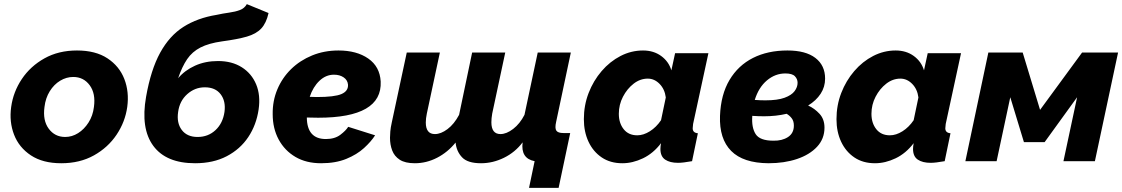

<svg xmlns="http://www.w3.org/2000/svg" viewBox="-20 -779 5424 928"><path d="M276 10Q187 10 129.5 -28Q72 -66 48 -128Q24 -190 34 -262Q44 -335 85.5 -397Q127 -459 195 -497Q263 -535 352 -535Q442 -535 499.5 -497Q557 -459 581 -397Q605 -335 595 -262Q585 -190 543.5 -128Q502 -66 434 -28Q366 10 276 10ZM295 -117Q328 -117 357.5 -135.5Q387 -154 408 -187Q429 -220 434 -262Q443 -327 413.5 -367Q384 -407 334 -407Q301 -407 271 -389Q241 -371 220.5 -338Q200 -305 195 -262Q186 -197 215.5 -157Q245 -117 295 -117Z M923 10Q783 10 721 -74Q659 -158 686 -311Q709 -442 754 -524Q799 -606 866.5 -649Q934 -692 1026 -707Q1058 -714 1087.5 -718Q1117 -722 1139.5 -730.5Q1162 -739 1173 -759L1278 -716Q1267 -667 1242.5 -641Q1218 -615 1173 -602Q1128 -589 1053 -579Q989 -570 949 -549.5Q909 -529 884.5 -493Q860 -457 841 -401Q873 -439 922.5 -461.5Q972 -484 1034 -484Q1101 -484 1148.5 -454Q1196 -424 1218 -371.5Q1240 -319 1230 -250Q1219 -175 1180 -116.5Q1141 -58 1076 -24Q1011 10 923 10ZM935 -117Q986 -117 1021.5 -150Q1057 -183 1065 -238Q1072 -290 1046.5 -323.5Q1021 -357 970 -357Q922 -357 885 -324Q848 -291 841 -238Q833 -185 858.5 -151Q884 -117 935 -117Z M1532 10Q1460 10 1408 -20.5Q1356 -51 1327 -104.5Q1298 -158 1298 -227Q1297 -291 1320.5 -347Q1344 -403 1387 -445Q1430 -487 1488.5 -511Q1547 -535 1616 -535Q1704 -535 1760 -496Q1816 -457 1820 -385Q1828 -210 1518 -210Q1491 -210 1463 -211Q1464 -107 1555 -107Q1598 -107 1625 -127.5Q1652 -148 1663 -166L1793 -125Q1774 -95 1739.5 -63.5Q1705 -32 1653.5 -11Q1602 10 1532 10ZM1594 -418Q1555 -418 1524 -388.5Q1493 -359 1477 -311Q1494 -310 1511 -310Q1597 -310 1630.5 -324.5Q1664 -339 1662 -370Q1660 -392 1641 -405Q1622 -418 1594 -418Z M2537 129 2564 0Q2496 -13 2506 -91Q2470 -43 2416 -16.5Q2362 10 2305 10Q2240 10 2213 -19Q2186 -48 2182 -90Q2144 -43 2092.5 -16.5Q2041 10 1985 10Q1938 10 1912 -7Q1886 -24 1875.5 -52Q1865 -80 1865 -113Q1865 -125 1866.5 -143.5Q1868 -162 1874 -189L1946 -525H2106L2043 -230Q2038 -206 2038 -187Q2038 -131 2082 -131Q2111 -131 2143 -155Q2175 -179 2199 -224L2262 -525H2422L2359 -230Q2355 -207 2355 -188Q2355 -131 2399 -131Q2428 -131 2460.5 -156Q2493 -181 2515 -224L2579 -525H2739L2668 -190Q2661 -159 2669 -147.5Q2677 -136 2703 -136H2736L2680 129Z M2988 10Q2930 10 2888.5 -18Q2847 -46 2824.5 -94Q2802 -142 2802 -203Q2802 -270 2825 -329.5Q2848 -389 2888 -435.5Q2928 -482 2979.5 -508.5Q3031 -535 3088 -535Q3139 -535 3175.5 -508.5Q3212 -482 3225 -439L3243 -522H3404L3330 -180Q3328 -166 3328 -159Q3328 -137 3353 -135L3325 0Q3281 8 3257 8Q3218 8 3195 -7.5Q3172 -23 3172 -59Q3172 -71 3175 -87Q3138 -38 3088 -14Q3038 10 2988 10ZM3060 -125Q3090 -125 3121 -144.5Q3152 -164 3175 -198L3198 -308Q3193 -348 3168 -373.5Q3143 -399 3111 -399Q3074 -399 3042.5 -374.5Q3011 -350 2991 -311.5Q2971 -273 2971 -229Q2971 -184 2994.5 -154.5Q3018 -125 3060 -125Z M3694 10Q3572 9 3514 -49.5Q3456 -108 3460 -219Q3464 -322 3506 -392.5Q3548 -463 3619.5 -499Q3691 -535 3786 -535Q3874 -535 3921 -499Q3968 -463 3968 -399Q3968 -359 3946.5 -326Q3925 -293 3886 -269Q3917 -255 3941 -229Q3965 -203 3965 -162Q3965 -108 3929 -69.5Q3893 -31 3832 -10.5Q3771 10 3694 10ZM3776 -424Q3727 -424 3687 -390.5Q3647 -357 3628 -296Q3656 -294 3679 -294Q3738 -294 3772 -306.5Q3806 -319 3820.5 -338.5Q3835 -358 3835 -379Q3835 -397 3822 -410.5Q3809 -424 3776 -424ZM3718 -99Q3760 -98 3788.5 -116.5Q3817 -135 3817 -172Q3817 -194 3806.5 -207.5Q3796 -221 3782 -229Q3731 -217 3673 -217Q3646 -217 3616 -219V-218Q3612 -162 3632.5 -130.5Q3653 -99 3718 -99Z M4209 10Q4151 10 4109.5 -18Q4068 -46 4045.5 -94Q4023 -142 4023 -203Q4023 -270 4046 -329.5Q4069 -389 4109 -435.5Q4149 -482 4200.5 -508.5Q4252 -535 4309 -535Q4360 -535 4396.5 -508.5Q4433 -482 4446 -439L4464 -522H4625L4551 -180Q4549 -166 4549 -159Q4549 -137 4574 -135L4546 0Q4502 8 4478 8Q4439 8 4416 -7.5Q4393 -23 4393 -59Q4393 -71 4396 -87Q4359 -38 4309 -14Q4259 10 4209 10ZM4281 -125Q4311 -125 4342 -144.5Q4373 -164 4396 -198L4419 -308Q4414 -348 4389 -373.5Q4364 -399 4332 -399Q4295 -399 4263.5 -374.5Q4232 -350 4212 -311.5Q4192 -273 4192 -229Q4192 -184 4215.5 -154.5Q4239 -125 4281 -125Z M4646 0 4757 -525H4923L5007 -248L5210 -525H5384L5272 0H5120L5186 -309L5029 -92H4929L4863 -309L4797 0Z"/></svg>

Font: Raleway ExtraBold
Style: Italic
Weight: 800
Italic angle: -12°
Designer: Matt McInerney, Pablo Impallari, Rodrigo Fuenzalida
Foundry: Matt McInerney, Pablo Impallari, Rodrigo Fuenzalida
Version: Version 4.026